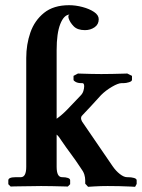

<svg xmlns="http://www.w3.org/2000/svg" viewBox="-20 -717 546 739"><path d="M81 -494Q81 -546 97 -592Q113 -638 149.5 -667.5Q186 -697 246 -697Q271 -697 297.5 -690Q324 -683 342 -671Q360 -659 360 -643Q360 -623 344 -612Q328 -601 307 -601Q278 -601 263.5 -616Q249 -631 244 -647Q241 -659 248 -661Q226 -660 212 -624.5Q198 -589 198 -524V-260Q218 -274 238.5 -295Q259 -316 290 -349Q298 -357 301 -367Q304 -377 304 -385Q304 -397 297 -397H293Q280 -397 271.5 -401.5Q263 -406 263 -410V-425L280 -434Q280 -434 295 -433.5Q310 -433 331.5 -432.5Q353 -432 370 -432Q390 -432 413 -432.5Q436 -433 453 -433.5Q470 -434 470 -434L488 -425V-410Q488 -404 476.5 -400.5Q465 -397 456 -397H448Q435 -397 411 -383Q387 -369 369 -351Q351 -331 331.5 -310Q312 -289 293 -269H294Q289 -262 296 -249L413 -78Q426 -59 441.5 -47Q457 -35 469 -35H472Q486 -35 496 -32Q506 -29 506 -23V-9L500 2Q500 2 481.5 1Q463 0 438.5 -0.5Q414 -1 394 -1Q368 -1 343.5 0.5Q319 2 319 2L308 -10V-23Q308 -34 304.5 -45.5Q301 -57 289 -73Q272 -99 253 -124.5Q234 -150 217 -175Q212 -183 207.5 -189Q203 -195 198 -199V-75Q198 -35 219 -35H221Q233 -35 241.5 -32Q250 -29 250 -23V-8L241 1Q241 1 223 0.5Q205 0 181 -0.5Q157 -1 138 -1Q125 -1 105.5 -0.5Q86 0 66.5 0Q47 0 34 0.5Q21 1 21 1L12 -8V-23Q12 -35 41 -35H60Q81 -35 81 -75Z"/></svg>

Font: Libertinus Serif SemiBold
Style: Regular
Weight: 600
Designer: Philipp H. Poll, Khaled Hosny
Foundry: Caleb Maclennan
Version: Version 7.051;RELEASE